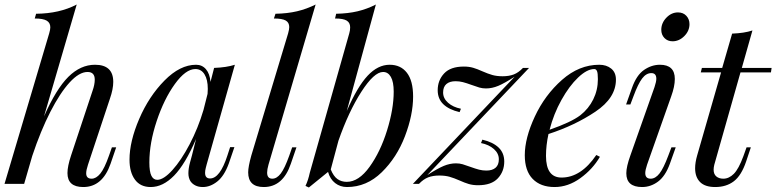

<svg xmlns="http://www.w3.org/2000/svg" viewBox="-29 -815 3440 851"><path d="M486 -162 461 -89Q425 14 340 14Q270 14 270 -48Q270 -78 286 -126L381 -412Q391 -440 391 -462Q391 -496 359 -496Q322 -496 279.5 -449.5Q237 -403 194 -319Q151 -235 114 -124L78 0H-9L189 -667Q194 -684 194 -694Q194 -714 178 -723.5Q162 -733 125 -733L131 -754Q235 -755 311 -795L166 -299Q220 -421 274 -474.5Q328 -528 392 -528Q473 -528 473 -452Q473 -420 458 -377L361 -85Q353 -61 353 -47Q353 -23 377 -23Q397 -23 415.5 -45.5Q434 -68 454 -125L467 -162Z M991 -163H1010L985 -90Q965 -35 934 -10.5Q903 14 870 14Q851 14 837 7Q823 0 815 -12Q806 -27 806 -47Q806 -68 813 -94Q820 -120 822 -127L840 -199Q792 -87 742.5 -36.5Q693 14 639 14Q593 14 569 -19Q545 -52 545 -107Q545 -188 588 -288Q631 -388 700 -458Q769 -528 840 -528Q867 -528 884 -508Q901 -488 904 -452L920 -514Q975 -516 1012 -528L887 -86Q886 -82 883 -70.5Q880 -59 880 -49Q880 -24 902 -24Q946 -24 979 -126ZM873 -328 891 -399Q892 -407 892 -421Q892 -462 877.5 -485.5Q863 -509 837 -509Q794 -509 746 -442.5Q698 -376 665.5 -278.5Q633 -181 633 -95Q633 -54 642 -36Q651 -18 668 -18Q696 -18 735 -61Q774 -104 811.5 -175.5Q849 -247 873 -328Z M1155 -50Q1155 -23 1178 -23Q1198 -23 1215.5 -46Q1233 -69 1253 -125L1266 -162H1285L1260 -89Q1225 14 1140 14Q1071 14 1071 -51Q1071 -76 1085 -126L1248 -667Q1253 -685 1253 -695Q1253 -715 1237.5 -724Q1222 -733 1185 -733L1192 -754Q1245 -755 1287.5 -765Q1330 -775 1370 -795L1161 -85Q1155 -64 1155 -50Z M1802 -387Q1802 -306 1766 -211.5Q1730 -117 1663 -51.5Q1596 14 1509 14Q1479 14 1456.5 -3.5Q1434 -21 1425 -53L1340 16L1325 9Q1337 -16 1344 -49L1519 -667Q1523 -680 1523 -694Q1523 -714 1508 -723.5Q1493 -733 1456 -733L1461 -754Q1514 -755 1556 -765Q1598 -775 1637 -795L1508 -323Q1555 -431 1600.5 -479.5Q1646 -528 1698 -528Q1747 -528 1774.5 -492.5Q1802 -457 1802 -387ZM1716 -409Q1716 -452 1703.5 -474Q1691 -496 1669 -496Q1629 -496 1572.5 -408Q1516 -320 1471 -191L1437 -64Q1449 -34 1466.5 -21.5Q1484 -9 1508 -9Q1561 -9 1609 -75.5Q1657 -142 1686.5 -237Q1716 -332 1716 -409Z M1992 -91Q2008 -91 2021.5 -87Q2035 -83 2057 -75Q2079 -67 2094.5 -63Q2110 -59 2127 -59Q2153 -59 2167.5 -71.5Q2182 -84 2182 -109Q2182 -135 2160 -154.5Q2138 -174 2103 -181L2109 -196Q2156 -185 2181 -161Q2206 -137 2206 -99Q2206 -55 2177.5 -24.5Q2149 6 2090 6Q2067 6 2048.5 0.5Q2030 -5 2008 -15Q1983 -26 1963.5 -31.5Q1944 -37 1918 -37Q1890 -37 1869 -29Q1848 -21 1828 0H1801L2252 -475Q2207 -446 2179.5 -434.5Q2152 -423 2125 -423Q2109 -423 2095.5 -427Q2082 -431 2060 -439Q2038 -447 2022.5 -451Q2007 -455 1990 -455Q1964 -455 1949.5 -442.5Q1935 -430 1935 -405Q1935 -379 1957 -359.5Q1979 -340 2014 -333L2008 -318Q1961 -329 1936 -353Q1911 -377 1911 -415Q1911 -459 1939.5 -489.5Q1968 -520 2027 -520Q2050 -520 2068.5 -514.5Q2087 -509 2109 -499Q2134 -488 2153.5 -482.5Q2173 -477 2199 -477Q2227 -477 2248 -485Q2269 -493 2289 -514H2316L1865 -39Q1910 -68 1937.5 -79.5Q1965 -91 1992 -91Z M2402 -221Q2391 -171 2391 -124Q2391 -28 2460 -28Q2546 -28 2614 -128L2630 -120Q2598 -65 2543.5 -25.5Q2489 14 2429 14Q2367 14 2332 -22Q2297 -58 2297 -127Q2297 -203 2341.5 -298.5Q2386 -394 2462 -461Q2538 -528 2627 -528Q2659 -528 2680 -511Q2701 -494 2701 -462Q2701 -381 2610 -320Q2519 -259 2402 -221ZM2407 -240Q2502 -273 2543 -304Q2580 -333 2600.5 -374.5Q2621 -416 2621 -464Q2621 -491 2617 -500Q2613 -509 2605 -509Q2573 -509 2533.5 -471.5Q2494 -434 2459.5 -372Q2425 -310 2407 -240Z M2976 -760Q2999 -760 3013 -745Q3027 -730 3027 -708Q3027 -678 3004 -655Q2981 -632 2952 -632Q2930 -632 2916 -646.5Q2902 -661 2902 -683Q2902 -713 2924.5 -736.5Q2947 -760 2976 -760ZM2880 -466Q2880 -491 2858 -491Q2835 -491 2817 -467Q2799 -443 2779 -389L2765 -352H2746L2772 -425Q2792 -482 2825.5 -505Q2859 -528 2896 -528Q2962 -528 2962 -465Q2962 -432 2946 -388L2839 -85Q2831 -61 2831 -48Q2831 -23 2855 -23Q2876 -23 2894 -46Q2912 -69 2933 -125L2947 -162H2966L2940 -89Q2920 -34 2887.5 -10Q2855 14 2817 14Q2747 14 2747 -47Q2747 -76 2765 -126L2872 -429Q2880 -453 2880 -466Z M3137 -85Q3134 -73 3134 -63Q3134 -43 3146 -33Q3158 -23 3177 -23Q3202 -23 3223.5 -44.5Q3245 -66 3266 -123L3280 -162H3299L3278 -99Q3257 -37 3223.5 -11.5Q3190 14 3141 14Q3096 14 3074 -8Q3052 -30 3052 -69Q3052 -95 3061 -126L3167 -494H3077L3082 -514H3172L3216 -666Q3270 -668 3306 -680L3259 -514H3391L3388 -494H3253Z"/></svg>

Font: Playfair Display
Style: Italic
Weight: 400
Italic angle: -14°
Designer: Claus Eggers Sørensen
Foundry: Claus Eggers Sørensen
Version: Version 1.200; ttfautohint (v1.6)